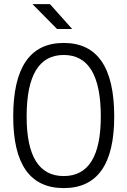

<svg xmlns="http://www.w3.org/2000/svg" viewBox="-20 -914 626 943"><path d="M293 9.8Q44.9 9.8 44.9 -341.8Q44.9 -703.1 293 -703.1Q541 -703.1 541 -341.8Q541 9.8 293 9.8ZM293 -49.3Q475.1 -49.3 475.1 -341.8Q475.1 -644 293 -644Q110.8 -644 110.8 -341.8Q110.8 -49.3 293 -49.3ZM260.3 -771.5 139.6 -893.6H225.6L334.5 -771.5Z"/></svg>

Font: Cascadia Code NF Light
Style: Regular
Weight: 300
Monospace: yes
Designer: Aaron Bell
Foundry: Saja Typeworks
Version: Version 2404.023; ttfautohint (v1.8.4)